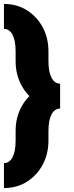

<svg xmlns="http://www.w3.org/2000/svg" viewBox="-20 -822 374 971"><path d="M225 -512H59V-562H225ZM225 -110H59V-160H225ZM225 -562H59Q59 -616 43.5 -646Q28 -676 0 -676V-802Q65 -802 115.5 -770.5Q166 -739 195.5 -685Q225 -631 225 -562ZM225 -111Q225 -43 195.5 11.5Q166 66 115.5 97.5Q65 129 0 129V3Q28 3 43.5 -27Q59 -57 59 -111ZM59 -513H225Q225 -459 240.5 -429Q256 -399 284 -399V-273Q220 -273 169 -304.5Q118 -336 88.5 -390.5Q59 -445 59 -513ZM59 -159Q59 -228 88.5 -282Q118 -336 169 -367.5Q220 -399 284 -399V-273Q256 -273 240.5 -243Q225 -213 225 -159Z"/></svg>

Font: Akshar Light
Style: Regular
Weight: 300
Designer: Tall Chai
Foundry: Tall Chai
Version: Version 1.100